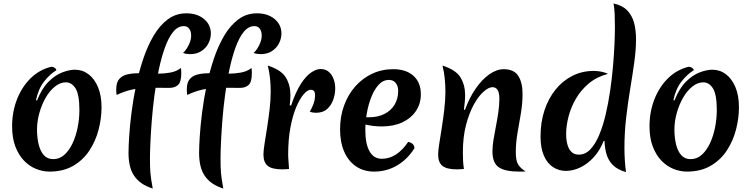

<svg xmlns="http://www.w3.org/2000/svg" viewBox="-20 -977 4342 1110"><path d="M266 15Q227 15 188.5 -0.5Q150 -16 119 -48Q88 -80 69 -129.5Q50 -179 50 -247Q50 -330 78 -402Q106 -474 156.5 -524Q207 -574 276 -591Q287 -591 296 -585Q305 -579 306 -571Q269 -549 235.5 -506.5Q202 -464 188 -398L194 -396Q222 -466 260.5 -504.5Q299 -543 340 -558.5Q381 -574 413 -574Q457 -574 491.5 -548Q526 -522 546.5 -473.5Q567 -425 567 -357Q567 -293 550 -227.5Q533 -162 497 -107Q461 -52 403.5 -18.5Q346 15 266 15ZM288 -57Q324 -57 352 -82Q380 -107 399.5 -148.5Q419 -190 429 -240.5Q439 -291 439 -341Q439 -430 417 -465.5Q395 -501 361 -501Q328 -501 297.5 -476.5Q267 -452 244 -412Q221 -372 207.5 -323.5Q194 -275 194 -228Q194 -181 203.5 -142Q213 -103 233.5 -80Q254 -57 288 -57Z M723 -93Q723 -130 727 -191.5Q731 -253 740.5 -328Q750 -403 766.5 -482.5Q783 -562 808 -636.5Q833 -711 868 -770.5Q903 -830 950 -865Q997 -900 1057 -900Q1120 -900 1159.5 -867Q1199 -834 1199 -784Q1199 -754 1185 -726.5Q1171 -699 1144 -681.5Q1117 -664 1079 -664Q1070 -664 1059.5 -665.5Q1049 -667 1038 -671Q1047 -678 1058 -694Q1069 -710 1077 -730.5Q1085 -751 1085 -771Q1085 -797 1073.5 -811.5Q1062 -826 1043 -826Q1008 -826 981 -792.5Q954 -759 933.5 -702Q913 -645 898 -574Q883 -503 873 -427Q863 -351 857.5 -280Q852 -209 849.5 -152.5Q847 -96 847 -63Q847 -34 847.5 -14.5Q848 5 849.5 22Q851 39 854 60Q857 81 863 113Q825 101 798.5 82.5Q772 64 755 38.5Q738 13 730.5 -20Q723 -53 723 -93ZM1026 -584Q1027 -577 1027.5 -569.5Q1028 -562 1028 -554Q1028 -503 1009.5 -486Q991 -469 960 -469Q915 -469 877.5 -469.5Q840 -470 805.5 -468Q771 -466 734 -457Q697 -448 654 -428Q653 -436 652.5 -444.5Q652 -453 652 -461Q652 -501 670 -521Q688 -541 718.5 -547.5Q749 -554 786 -554Q812 -554 839 -552.5Q866 -551 891 -551Q929 -551 965 -557.5Q1001 -564 1026 -584ZM1131 -93Q1131 -130 1135 -191.5Q1139 -253 1148.5 -328Q1158 -403 1174.5 -482.5Q1191 -562 1216 -636.5Q1241 -711 1276 -770.5Q1311 -830 1358 -865Q1405 -900 1465 -900Q1528 -900 1567.5 -867Q1607 -834 1607 -784Q1607 -754 1593 -726.5Q1579 -699 1552 -681.5Q1525 -664 1487 -664Q1478 -664 1467.5 -665.5Q1457 -667 1446 -671Q1455 -678 1466 -694Q1477 -710 1485 -730.5Q1493 -751 1493 -771Q1493 -797 1481.5 -811.5Q1470 -826 1451 -826Q1416 -826 1389 -792.5Q1362 -759 1341.5 -702Q1321 -645 1306 -574Q1291 -503 1281 -427Q1271 -351 1265.5 -280Q1260 -209 1257.5 -152.5Q1255 -96 1255 -63Q1255 -34 1255.5 -14.5Q1256 5 1257.5 22Q1259 39 1262 60Q1265 81 1271 113Q1233 101 1206.5 82.5Q1180 64 1163 38.5Q1146 13 1138.5 -20Q1131 -53 1131 -93ZM1434 -584Q1435 -577 1435.5 -569.5Q1436 -562 1436 -554Q1436 -503 1417.5 -486Q1399 -469 1368 -469Q1323 -469 1285.5 -469.5Q1248 -470 1213.5 -468Q1179 -466 1142 -457Q1105 -448 1062 -428Q1061 -436 1060.5 -444.5Q1060 -453 1060 -461Q1060 -501 1078 -521Q1096 -541 1126.5 -547.5Q1157 -554 1194 -554Q1220 -554 1247 -552.5Q1274 -551 1299 -551Q1337 -551 1373 -557.5Q1409 -564 1434 -584Z M1663 -367Q1689 -445 1719 -491.5Q1749 -538 1779 -558Q1809 -578 1833 -578Q1862 -578 1880.5 -562Q1899 -546 1908.5 -520.5Q1918 -495 1918 -466Q1918 -433 1906.5 -400.5Q1895 -368 1871 -346.5Q1847 -325 1807 -325Q1797 -325 1788 -326.5Q1779 -328 1771 -332Q1780 -346 1790 -370Q1800 -394 1801 -419Q1803 -436 1797.5 -447Q1792 -458 1776 -458Q1758 -458 1735.5 -432Q1713 -406 1692.5 -357.5Q1672 -309 1659 -240Q1646 -171 1646 -85Q1646 -65 1648 -44Q1650 -23 1651 0Q1639 1 1629 1.5Q1619 2 1610 2Q1553 2 1528 -18Q1503 -38 1503 -84Q1503 -106 1509.5 -146.5Q1516 -187 1524 -238Q1532 -289 1538.5 -343.5Q1545 -398 1545 -448Q1545 -487 1541 -525Q1537 -563 1528 -598Q1606 -573 1632.5 -529Q1659 -485 1659 -427Q1659 -417 1658 -401Q1657 -385 1655 -368Z M2143 15Q2083 15 2038.5 -15Q1994 -45 1970 -100Q1946 -155 1946 -229Q1946 -303 1969 -366.5Q1992 -430 2033.5 -477Q2075 -524 2131 -550.5Q2187 -577 2253 -577Q2328 -577 2370.5 -538.5Q2413 -500 2413 -432Q2413 -377 2384.5 -335Q2356 -293 2305.5 -269.5Q2255 -246 2187 -246Q2160 -246 2133.5 -249.5Q2107 -253 2083 -259L2086 -299H2112Q2164 -299 2202 -318Q2240 -337 2261 -371.5Q2282 -406 2282 -452Q2282 -480 2267.5 -497.5Q2253 -515 2229 -515Q2195 -515 2169.5 -487.5Q2144 -460 2126.5 -415.5Q2109 -371 2100.5 -321Q2092 -271 2092 -226Q2092 -145 2116.5 -102Q2141 -59 2187 -59Q2274 -59 2340 -157Q2376 -148 2376 -120Q2335 -55 2275 -20Q2215 15 2143 15Z M2668 -342Q2693 -411 2729.5 -464Q2766 -517 2808.5 -547Q2851 -577 2892 -577Q2951 -577 2976 -538.5Q3001 -500 3001 -435Q3001 -379 2991.5 -322.5Q2982 -266 2972 -209.5Q2962 -153 2962 -95Q2962 -48 2976 -25.5Q2990 -3 3019 14Q3009 15 3000 15Q2991 15 2982 15Q2900 15 2863.5 -10Q2827 -35 2827 -102Q2827 -132 2833 -169Q2839 -206 2847 -246.5Q2855 -287 2861 -328Q2867 -369 2867 -407Q2867 -473 2827 -473Q2805 -473 2775.5 -447Q2746 -421 2719 -372Q2692 -323 2674 -253.5Q2656 -184 2656 -98Q2656 -75 2657 -50.5Q2658 -26 2662 0Q2650 1 2639.5 1.5Q2629 2 2620 2Q2563 2 2538 -18Q2513 -38 2513 -84Q2513 -106 2519.5 -146.5Q2526 -187 2534 -238Q2542 -289 2548.5 -343.5Q2555 -398 2555 -448Q2555 -487 2551 -525Q2547 -563 2538 -598Q2616 -573 2642.5 -529Q2669 -485 2669 -427Q2669 -408 2667 -387Q2665 -366 2662 -343Z M3470 -162Q3448 -107 3413 -68.5Q3378 -30 3336 -9.5Q3294 11 3251 11Q3212 11 3178.5 -10Q3145 -31 3125 -75.5Q3105 -120 3105 -188Q3105 -271 3128 -340Q3151 -409 3192.5 -460Q3234 -511 3290 -539Q3346 -567 3412 -567Q3435 -567 3457 -562.5Q3479 -558 3495 -550Q3430 -533 3384 -494.5Q3338 -456 3309 -405.5Q3280 -355 3266.5 -302Q3253 -249 3253 -202Q3253 -168 3260.5 -141Q3268 -114 3284 -98.5Q3300 -83 3326 -83Q3364 -83 3393 -113.5Q3422 -144 3444 -196.5Q3466 -249 3481.5 -315Q3497 -381 3507.5 -453Q3518 -525 3524 -594.5Q3530 -664 3532.5 -723Q3535 -782 3535 -822Q3535 -861 3533.5 -895.5Q3532 -930 3527 -957Q3578 -946 3606 -917Q3634 -888 3645.5 -846Q3657 -804 3657 -750Q3657 -690 3647 -617.5Q3637 -545 3623.5 -464Q3610 -383 3600 -296.5Q3590 -210 3590 -122Q3590 -51 3599 18Q3550 4 3523.5 -22.5Q3497 -49 3486.5 -85Q3476 -121 3475 -162Z M3951 15Q3912 15 3873.5 -0.5Q3835 -16 3804 -48Q3773 -80 3754 -129.5Q3735 -179 3735 -247Q3735 -330 3763 -402Q3791 -474 3841.5 -524Q3892 -574 3961 -591Q3972 -591 3981 -585Q3990 -579 3991 -571Q3954 -549 3920.5 -506.5Q3887 -464 3873 -398L3879 -396Q3907 -466 3945.5 -504.5Q3984 -543 4025 -558.5Q4066 -574 4098 -574Q4142 -574 4176.5 -548Q4211 -522 4231.5 -473.5Q4252 -425 4252 -357Q4252 -293 4235 -227.5Q4218 -162 4182 -107Q4146 -52 4088.5 -18.5Q4031 15 3951 15ZM3973 -57Q4009 -57 4037 -82Q4065 -107 4084.5 -148.5Q4104 -190 4114 -240.5Q4124 -291 4124 -341Q4124 -430 4102 -465.5Q4080 -501 4046 -501Q4013 -501 3982.5 -476.5Q3952 -452 3929 -412Q3906 -372 3892.5 -323.5Q3879 -275 3879 -228Q3879 -181 3888.5 -142Q3898 -103 3918.5 -80Q3939 -57 3973 -57Z"/></svg>

Font: Merienda
Style: Bold
Weight: 700
Designer: Eduardo Rodriguez Tunni
Foundry: Eduardo Rodriguez Tunni
Version: Version 2.001